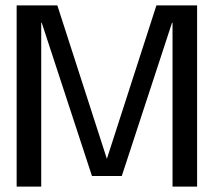

<svg xmlns="http://www.w3.org/2000/svg" viewBox="-20 -695 822 715"><path d="M42 0H133.5V-610H135.5L322.5 -39.5H433.5L620.5 -610H622.5V0H714V-675H562.5L378 -103.5L193.5 -675H42Z"/></svg>

Font: Anybody
Style: Regular
Weight: 400
Designer: Tyler Finck
Foundry: Etcetera Type Company
Version: Version 1.110